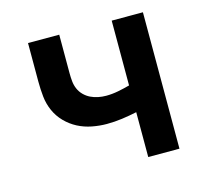

<svg xmlns="http://www.w3.org/2000/svg" viewBox="-82 -613 763 707"><g transform="rotate(-15 300.0 -260.0)"><path d="M400 0V-171Q372 -165 343 -161Q314 -157 285 -157Q257 -157 228.5 -162.5Q200 -168 175 -181Q150 -194 130 -214.5Q110 -235 98.5 -261Q87 -287 84 -315.5Q81 -344 81 -373V-520H200V-373Q200 -358 201.5 -342.5Q203 -327 209 -313Q215 -299 226 -288Q237 -277 250.5 -270.5Q264 -264 279 -261Q294 -258 309 -258Q332 -258 355 -262.5Q378 -267 400 -273V-520H519V0Z"/></g></svg>

Font: Iosevka SS04 Extended
Style: Bold
Weight: 700
Width: 7
Monospace: yes
Designer: Belleve Invis
Foundry: Belleve Invis
Version: Version 19.0.0; ttfautohint (v1.8.4)